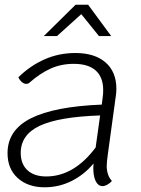

<svg xmlns="http://www.w3.org/2000/svg" viewBox="-20 -785 598 815"><path d="M438 -132Q433 -97 433 -81Q433 -41 455 -17Q449 -9 437 -2Q425 5 415 5Q397 5 386.5 -15.5Q376 -36 376 -73L377 -91Q338 -44 284.5 -17Q231 10 169 10Q99 10 55.5 -29Q12 -68 12 -135Q12 -233 111.5 -283Q211 -333 412 -341L416 -373Q418 -384 418 -403Q418 -457 386.5 -485.5Q355 -514 293 -514Q239 -514 194 -493.5Q149 -473 105 -434Q100 -429 91 -429Q82 -429 73 -436.5Q64 -444 58 -457Q108 -506 169 -533Q230 -560 300 -560Q382 -560 428 -520Q474 -480 474 -408Q474 -391 471 -373ZM386 -159 405 -295Q229 -289 148.5 -251Q68 -213 68 -136Q68 -89 96.5 -62.5Q125 -36 176 -36Q294 -36 386 -159ZM301 -765H354L452 -632H400L325 -725L222 -632H166Z"/></svg>

Font: Krub Light
Style: Italic
Weight: 300
Italic angle: -8°
Designer: Ekaluck Peanpanawate
Foundry: Cadson Demak Co.,Ltd.
Version: Version 1.000; ttfautohint (v1.6)